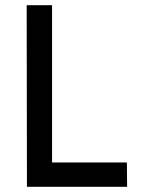

<svg xmlns="http://www.w3.org/2000/svg" viewBox="-20 -714 544 734"><path d="M83 0 82 -694H179V-93H465L466 0Z"/></svg>

Font: Panefresco 600wt
Style: Regular
Weight: 600
Designer: Campivisivi
Foundry: Campivisivi & Chank Co
Version: Version 1.001